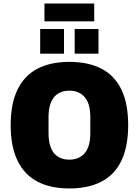

<svg xmlns="http://www.w3.org/2000/svg" viewBox="-20 -1048 781 1080"><path d="M370 12Q264 12 190.5 -26.5Q117 -65 78.5 -144.5Q40 -224 40 -344Q40 -465 78.5 -544Q117 -623 190.5 -661.5Q264 -700 370 -700Q477 -700 551 -661.5Q625 -623 663 -544Q701 -465 701 -344Q701 -224 663 -144.5Q625 -65 551 -26.5Q477 12 370 12ZM370 -150Q401 -150 423.5 -161Q446 -172 460.5 -191.5Q475 -211 481.5 -238.5Q488 -266 488 -299V-389Q488 -422 481.5 -449.5Q475 -477 460.5 -496.5Q446 -516 423.5 -527Q401 -538 370 -538Q339 -538 316.5 -527Q294 -516 280 -496.5Q266 -477 259.5 -449.5Q253 -422 253 -389V-299Q253 -266 259.5 -238.5Q266 -211 280 -191.5Q294 -172 316.5 -161Q339 -150 370 -150ZM206 -746V-885H340V-746ZM400 -746V-885H534V-746ZM230 -928V-1028H510V-928Z"/></svg>

Font: Archivo SemiCondensed Black
Style: Regular
Weight: 900
Width: 4
Designer: Hector Gatti
Foundry: Omnibus-Type
Version: Version 2.001